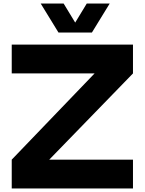

<svg xmlns="http://www.w3.org/2000/svg" viewBox="-20 -1060 814 1080"><path d="M728 -647 257 -162H728V0H46V-162L512 -647H46V-809H728ZM497 -877H309L209 -1040H338L403 -933L468 -1040H597Z"/></svg>

Font: Neutral Face
Style: Bold
Weight: 700
Designer: Vadym Aksieiev
Version: Version 1.039;Fontself Maker 3.5.7